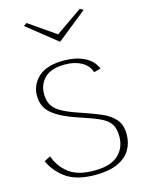

<svg xmlns="http://www.w3.org/2000/svg" viewBox="-143 -1067 865 1156"><g transform="rotate(-15 289.5 -488.5)"><path d="M304 7Q192 7 127 -37Q62 -81 30 -152L69 -172Q92 -105 147.5 -62.5Q203 -20 304 -20Q407 -20 455 -64.5Q503 -109 503 -180Q503 -230 483.5 -259Q464 -288 418 -308.5Q372 -329 292 -355Q189 -389 138 -431.5Q87 -474 87 -544Q87 -613 139 -660.5Q191 -708 299 -708Q370 -708 424 -682Q478 -656 499 -604L457 -593Q442 -637 400 -660Q358 -683 299 -683Q211 -683 171 -643Q131 -603 131 -544Q131 -508 144 -480.5Q157 -453 194 -429.5Q231 -406 303 -382Q378 -357 433 -334Q488 -311 518.5 -276Q549 -241 549 -180Q549 -127 523.5 -84.5Q498 -42 444 -17.5Q390 7 304 7ZM140 -984 306 -869 472 -984 492 -971 308 -824H304L120 -971Z"/></g></svg>

Font: Panamera Light
Style: Regular
Weight: 300
Designer: Bastien Sozeau
Foundry: NBR — Bastien Sozeau
Version: Version 3.002; ttfautohint (v1.8.4.7-5d5b);gftools[0.9.33]